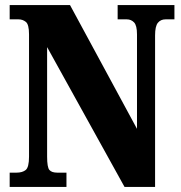

<svg xmlns="http://www.w3.org/2000/svg" viewBox="-20 -734 712 754"><path d="M18 0V-56H45Q68 -56 81 -66.5Q94 -77 94 -119V-599Q94 -638 81.5 -648Q69 -658 53 -658H18V-714H255L518 -228V-599Q518 -634 506.5 -646Q495 -658 478 -658H442V-714H665V-658H630Q611 -658 600 -644.5Q589 -631 589 -595V0H469L165 -549V-119Q165 -77 174 -66.5Q183 -56 205 -56H241V0Z"/></svg>

Font: Noto Serif Sinhala ExtraCondensed Black
Style: Regular
Weight: 900
Width: 2
Designer: Jelle Bosma - Monotype Design Team
Foundry: Monotype Imaging Inc.
Version: Version 2.007; ttfautohint (v1.8.4.7-5d5b)